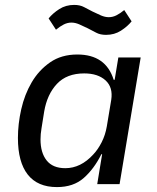

<svg xmlns="http://www.w3.org/2000/svg" viewBox="-20 -750 640 782"><path d="M376 0 396 -122H393Q363 -62 321 -25Q279 12 212 12Q133 12 93 -39Q53 -90 53 -188Q53 -245 66.5 -305Q80 -365 109 -414.5Q138 -464 184 -496Q230 -528 295 -528Q411 -528 443 -425H447L462 -516H553L467 0ZM246 -65Q309 -65 360 -121Q379 -141 394 -170.5Q409 -200 415 -235L433 -343Q441 -394 410 -422.5Q379 -451 323 -451Q252 -451 212 -408.5Q172 -366 160 -296L149 -227Q145 -204 145 -182Q145 -128 170 -96.5Q195 -65 246 -65ZM412 -608Q388 -608 371.5 -617Q355 -626 337 -635Q319 -644 302.5 -651Q286 -658 271 -658Q255 -658 240 -650.5Q225 -643 208 -629L178 -675Q195 -696 221.5 -713Q248 -730 282 -730Q306 -730 322.5 -721Q339 -712 357 -703Q375 -694 391.5 -687Q408 -680 423 -680Q439 -680 454 -687.5Q469 -695 486 -709L516 -663Q499 -642 472.5 -625Q446 -608 412 -608Z"/></svg>

Font: IBM Plex Mono Text
Style: Italic
Weight: 450
Italic angle: -9°
Monospace: yes
Designer: Mike Abbink, Paul van der Laan, Pieter van Rosmalen
Foundry: Bold Monday
Version: Version 2.1